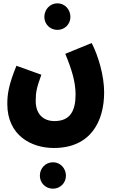

<svg xmlns="http://www.w3.org/2000/svg" viewBox="-20 -661 697 1156"><path d="M326 -481C370 -481 404 -516 404 -559C404 -604 370 -641 326 -641C281 -641 247 -604 247 -559C247 -516 281 -481 326 -481ZM24 -35C24 154 168 230 304 230C528 230 607 67 607 -105C607 -206 572 -324 532 -402L373 -337C412 -243 435 -167 435 -93C435 0 407 68 308 68C243 68 195 28 195 -53C195 -107 201 -133 229 -211L79 -265C31 -148 24 -91 24 -35ZM299 475C343 475 377 440 377 397C377 352 343 316 299 316C254 316 220 352 220 397C220 440 254 475 299 475Z"/></svg>

Font: Noto Sans Arabic ExtCond Blk
Style: Regular
Weight: 900
Width: 2
Designer: Monotype Design Team, Nadine Chahine, Nizar Qandah and Khaled Hosny
Foundry: Monotype Imaging Inc.
Version: Version 2.012